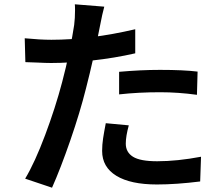

<svg xmlns="http://www.w3.org/2000/svg" viewBox="-20 -826 1040 893"><path d="M445 -705Q416 -555 380 -415Q352 -303 307 -173Q262 -43 222 47L97 5Q142 -70 190 -198Q238 -326 269 -444Q287 -511 302.5 -586.5Q318 -662 325 -710Q329 -741 329 -779Q329 -798 328 -806L465 -795Q456 -763 445 -705ZM609 -690V-578Q513 -556 408 -544.5Q303 -533 218 -533Q192 -533 154 -535L98 -537L95 -648Q166 -641 219 -641Q399 -641 609 -690ZM724 -501Q834 -501 899 -493L896 -385Q809 -397 725 -397Q624 -397 534 -387V-492Q635 -501 724 -501ZM565 -158Q565 -118 598.5 -97Q632 -76 711 -76Q804 -76 915 -97L911 18Q799 32 710 32Q587 32 521 -8.5Q455 -49 455 -124Q455 -153 459.5 -182.5Q464 -212 472 -253L579 -243Q565 -192 565 -158Z"/></svg>

Font: Merged Yaku Han JP SemiBold
Style: Regular
Weight: 600
Designer: Ryoko NISHIZUKA 西塚涼子 (kana, bopomofo & ideographs); Paul D. Hunt (Latin, Greek & Cyrillic); Sandoll Communications 산돌커뮤니
Foundry: Adobe
Version: Version 2.004